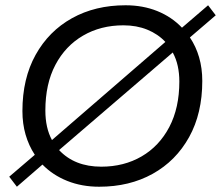

<svg xmlns="http://www.w3.org/2000/svg" viewBox="-20 -698 838 728"><path d="M44 10 15 -28 112 -111Q89 -146 77 -187.5Q65 -229 65 -277Q65 -400 115 -490Q165 -580 253 -629Q341 -678 456 -678Q522 -678 576.5 -656Q631 -634 670 -593L769 -678L798 -640L700 -556Q723 -522 735 -480.5Q747 -439 747 -391Q747 -268 697 -178Q647 -88 559 -39Q471 10 356 10Q290 10 235 -12Q180 -34 141 -74ZM364 -66Q450 -66 517 -105Q584 -144 622 -216.5Q660 -289 660 -389Q660 -420 654 -447.5Q648 -475 635 -499L204 -129Q263 -66 364 -66ZM177 -167 607 -539Q579 -569 538.5 -585.5Q498 -602 448 -602Q362 -602 295 -563Q228 -524 190 -452Q152 -380 152 -279Q152 -213 177 -167Z"/></svg>

Font: Gantari
Style: Italic
Weight: 400
Italic angle: -10°
Designer: Anugrah Pasau
Foundry: Lafontype
Version: Version 1.000; ttfautohint (v1.8.3)